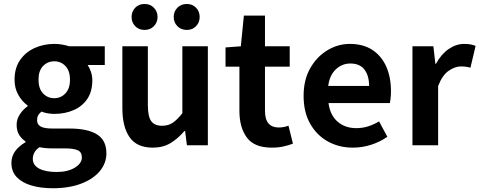

<svg xmlns="http://www.w3.org/2000/svg" viewBox="-20 -746 2462 986"><path d="M250.5 220.7Q189.9 220.7 142.1 206.8Q94.2 192.9 66.4 164.1Q38.6 135.3 38.6 90.3Q38.6 26.9 110.8 -15.6V-20Q91.3 -32.7 78.4 -53.2Q65.4 -73.7 65.4 -105.5Q65.4 -133.8 82 -158.9Q98.6 -184.1 121.6 -200.2V-204.6Q94.7 -223.1 74.7 -257.6Q54.7 -292 54.7 -336.9Q54.7 -396.5 83 -437.5Q111.3 -478.5 158 -499.5Q204.6 -520.5 258.8 -520.5Q279.8 -520.5 299.3 -517.1Q318.8 -513.7 335 -508.3H518.1V-412.1H430.2Q439.9 -397.9 447 -377.2Q454.1 -356.4 454.1 -333.5Q454.1 -275.9 428 -237.5Q401.9 -199.2 357.4 -180.2Q313 -161.1 258.8 -161.1Q243.7 -161.1 226.6 -163.8Q209.5 -166.5 192.9 -172.9Q181.6 -163.6 176 -153.8Q170.4 -144 170.4 -128.4Q170.4 -107.4 188.2 -96.7Q206.1 -85.9 250.5 -85.9H337.9Q429.7 -85.9 478 -55.9Q526.4 -25.9 526.4 41Q526.4 91.8 492.7 132.6Q459 173.3 397 197Q335 220.7 250.5 220.7ZM258.8 -241.7Q292.5 -241.7 315.9 -266.4Q339.4 -291 339.4 -336.9Q339.4 -382.3 316.2 -406.7Q293 -431.2 258.8 -431.2Q224.1 -431.2 200.9 -406.7Q177.7 -382.3 177.7 -336.9Q177.7 -291 200.9 -266.4Q224.1 -241.7 258.8 -241.7ZM271 137.2Q328.1 137.2 364.3 115Q400.4 92.8 400.4 62.5Q400.4 34.7 378.7 25.4Q356.9 16.1 315.9 16.1H252.4Q229.5 16.1 212.9 14.4Q196.3 12.7 182.6 9.8Q164.1 22.9 156.2 38.1Q148.4 53.2 148.4 69.8Q148.4 102.5 181.2 119.9Q213.9 137.2 271 137.2Z M764.6 12.2Q682.6 12.2 645.5 -41.3Q608.4 -94.7 608.4 -190.4V-508.3H739.3V-207Q739.3 -147.5 756.6 -123.8Q773.9 -100.1 812.5 -100.1Q843.3 -100.1 866.5 -115.2Q889.6 -130.4 916.5 -164.6V-508.3H1047.4V0H939.9L930.7 -72.8H926.8Q894 -34.2 855.5 -11Q816.9 12.2 764.6 12.2ZM722.2 -592.3Q692.9 -592.3 674.3 -611.6Q655.8 -630.9 655.8 -658.7Q655.8 -687 674.3 -706.3Q692.9 -725.6 722.2 -725.6Q751.5 -725.6 770.3 -706.3Q789.1 -687 789.1 -658.7Q789.1 -630.9 770.3 -611.6Q751.5 -592.3 722.2 -592.3ZM939.5 -592.3Q909.7 -592.3 890.9 -611.6Q872.1 -630.9 872.1 -658.7Q872.1 -687 890.9 -706.3Q909.7 -725.6 939.5 -725.6Q968.3 -725.6 986.8 -706.3Q1005.4 -687 1005.4 -658.7Q1005.4 -630.9 986.8 -611.6Q968.3 -592.3 939.5 -592.3Z M1376 12.2Q1285.6 12.2 1247.6 -39.8Q1209.5 -91.8 1209.5 -176.3V-403.8H1138.2V-502.4L1216.8 -508.3L1232.4 -666H1340.8V-508.3H1467.8V-403.8H1340.8V-177.7Q1340.8 -132.8 1358.9 -112.1Q1377 -91.3 1410.6 -91.3Q1438 -91.3 1461.4 -100.6L1484.4 -8.3Q1464.4 -0.5 1436.8 5.9Q1409.2 12.2 1376 12.2Z M1792 12.2Q1721.2 12.2 1664.1 -19.3Q1606.9 -50.8 1573 -110.4Q1539.1 -169.9 1539.1 -253.9Q1539.1 -335.9 1573.2 -395.8Q1607.4 -455.6 1661.6 -488Q1715.8 -520.5 1775.9 -520.5Q1845.7 -520.5 1892.8 -489.3Q1939.9 -458 1963.9 -403.3Q1987.8 -348.6 1987.8 -277.8Q1987.8 -259.8 1986.1 -243.2Q1984.4 -226.6 1982.4 -216.8H1667Q1675.3 -154.3 1713.9 -121.1Q1752.4 -87.9 1809.6 -87.9Q1841.3 -87.9 1870.1 -96.9Q1898.9 -106 1926.8 -122.6L1969.2 -43.5Q1931.2 -17.1 1885.5 -2.4Q1839.8 12.2 1792 12.2ZM1665.5 -304.7H1875.5Q1875.5 -357.4 1851.6 -388.7Q1827.6 -419.9 1778.8 -419.9Q1737.3 -419.9 1705.1 -390.4Q1672.9 -360.8 1665.5 -304.7Z M2098.1 0V-508.3H2205.6L2215.8 -418.5H2218.8Q2246.1 -468.3 2284.4 -494.4Q2322.8 -520.5 2363.3 -520.5Q2383.3 -520.5 2397 -517.8Q2410.6 -515.1 2422.4 -510.3L2396 -398.4Q2383.3 -401.9 2372.8 -403.3Q2362.3 -404.8 2346.2 -404.8Q2316.4 -404.8 2283.9 -382.3Q2251.5 -359.9 2230 -304.2V0Z"/></svg>

Font: Akatab ExtraBold
Style: Regular
Weight: 800
Designer: SIL International
Foundry: SIL International
Version: Version 3.000